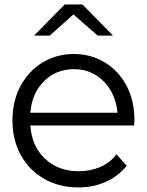

<svg xmlns="http://www.w3.org/2000/svg" viewBox="-20 -831 656 857"><path d="M132.2 -672.2 268.9 -811.1H347.8L484.4 -672.2H415.6L307.8 -766.7L202.2 -672.2ZM578.9 -271.1H115.6Q121.1 -178.9 180.6 -122.8Q240 -66.7 331.1 -66.7Q383.3 -66.7 427.2 -85.6Q471.1 -104.4 500 -142.2L545.6 -91.1Q506.7 -43.3 451.1 -18.9Q395.6 5.6 330 5.6Q244.4 5.6 177.2 -32.8Q110 -71.1 72.8 -138.9Q35.6 -206.7 35.6 -293.3Q35.6 -378.9 71.1 -446.1Q106.7 -513.3 169.4 -551.7Q232.2 -590 308.9 -590Q385.6 -590 447.2 -552.8Q508.9 -515.6 544.4 -448.9Q580 -382.2 580 -295.6ZM115.6 -327.8H504.4Q496.7 -413.3 442.8 -467.8Q388.9 -522.2 310 -522.2Q230 -522.2 176.1 -468.3Q122.2 -414.4 115.6 -327.8Z"/></svg>

Font: Paperlogy 4 Regular
Style: Regular
Weight: 400
Designer: redesigned by Lee Juim, glyphs from Gmarket Sans & Montserrat
Foundry: PT&
Version: Version 1.001